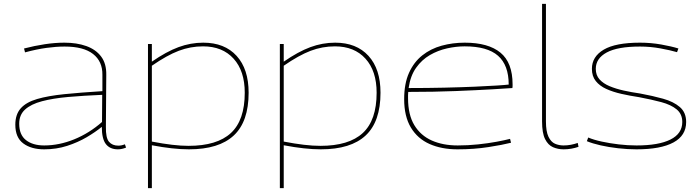

<svg xmlns="http://www.w3.org/2000/svg" viewBox="-20 -760 3603 990"><path d="M59 -117Q59 -170 87 -201.5Q115 -233 171.5 -249.5Q228 -266 312 -274.5Q396 -283 508 -290V-374Q509 -443 460 -481.5Q411 -520 313 -520Q270 -520 219 -513Q168 -506 109 -490L104 -510Q158 -524 211 -532Q264 -540 312 -540Q376 -540 425 -522.5Q474 -505 501.5 -468.5Q529 -432 528 -374L526 -106Q525 -49 542 -29Q559 -9 590 -9Q607 -9 624 -16L630 1Q608 10 588 10Q547 10 526 -17Q505 -44 505 -106Q472 -79 427 -52.5Q382 -26 326.5 -8Q271 10 208 10Q141 10 100 -20.5Q59 -51 59 -117ZM79 -122Q79 -65 114 -37.5Q149 -10 208 -10Q285 -10 362.5 -41.5Q440 -73 506 -131L507 -271Q411 -267 332 -260Q253 -253 196.5 -238Q140 -223 109.5 -195.5Q79 -168 79 -122Z M743 210V-533H763V-442Q838 -494 900.5 -517Q963 -540 1028 -540Q1138 -540 1200 -472Q1262 -404 1262 -282Q1262 -133 1185.5 -61.5Q1109 10 954 10Q873 10 763 -11V210ZM952 -8Q1099 -8 1170.5 -74Q1242 -140 1242 -282Q1242 -394 1184.5 -457.5Q1127 -521 1027 -521Q962 -521 901.5 -498Q841 -475 763 -421V-30Q820 -19 867 -13.5Q914 -8 952 -8Z M1423 210V-533H1443V-442Q1518 -494 1580.5 -517Q1643 -540 1708 -540Q1818 -540 1880 -472Q1942 -404 1942 -282Q1942 -133 1865.5 -61.5Q1789 10 1634 10Q1553 10 1443 -11V210ZM1632 -8Q1779 -8 1850.5 -74Q1922 -140 1922 -282Q1922 -394 1864.5 -457.5Q1807 -521 1707 -521Q1642 -521 1581.5 -498Q1521 -475 1443 -421V-30Q1500 -19 1547 -13.5Q1594 -8 1632 -8Z M2339 10Q2257 10 2195 -17.5Q2133 -45 2098.5 -102.5Q2064 -160 2064 -249Q2064 -329 2089 -384.5Q2114 -440 2157.5 -474.5Q2201 -509 2257.5 -524.5Q2314 -540 2376 -540Q2498 -540 2560.5 -488.5Q2623 -437 2623 -325Q2623 -321 2623 -315.5Q2623 -310 2622 -306Q2595 -304 2518.5 -299.5Q2442 -295 2330 -290.5Q2218 -286 2085 -286Q2084 -278 2084 -270Q2084 -262 2084 -254Q2084 -168 2116.5 -114.5Q2149 -61 2206.5 -35.5Q2264 -10 2340 -10Q2393 -10 2445 -15.5Q2497 -21 2540 -29Q2583 -37 2610 -44L2615 -24Q2572 -13 2498 -1.5Q2424 10 2339 10ZM2087 -306Q2184 -306 2271 -308Q2358 -310 2427 -313Q2496 -316 2542 -319Q2588 -322 2603 -324Q2603 -424 2548 -472.5Q2493 -521 2376 -521Q2332 -521 2285 -510.5Q2238 -500 2196.5 -476Q2155 -452 2125.5 -410.5Q2096 -369 2087 -306Z M2795 -740V-134Q2795 -82 2808 -55Q2821 -28 2841.5 -19Q2862 -10 2886 -10Q2905 -10 2923.5 -13.5Q2942 -17 2959 -23L2963 -3Q2946 3 2926.5 6.5Q2907 10 2886 10Q2857 10 2831.5 -1Q2806 -12 2790.5 -43Q2775 -74 2775 -134V-740Z M3006 -32 3013 -51Q3041 -39 3082.5 -30Q3124 -21 3170.5 -15.5Q3217 -10 3262 -10Q3376 -10 3437 -40.5Q3498 -71 3498 -131Q3498 -172 3469 -196Q3440 -220 3389.5 -233.5Q3339 -247 3275 -259Q3228 -266 3184 -276Q3140 -286 3106 -301.5Q3072 -317 3052 -342Q3032 -367 3032 -405Q3032 -468 3093 -504Q3154 -540 3280 -540Q3336 -540 3389.5 -530.5Q3443 -521 3478 -510L3471 -491Q3437 -501 3385 -510.5Q3333 -520 3280 -520Q3165 -520 3108.5 -489.5Q3052 -459 3052 -405Q3052 -372 3071.5 -350.5Q3091 -329 3123.5 -315.5Q3156 -302 3196.5 -293Q3237 -284 3280 -278Q3345 -266 3399 -251Q3453 -236 3485.5 -208Q3518 -180 3518 -131Q3518 -61 3452.5 -25.5Q3387 10 3262 10Q3216 10 3167.5 4.5Q3119 -1 3077 -10.5Q3035 -20 3006 -32Z"/></svg>

Font: Georama Extended Thin
Style: Regular
Weight: 100
Width: 7
Designer: Jean-Baptiste Levee
Foundry: Production Type
Version: Version 1.000